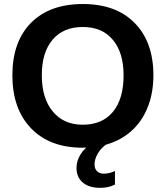

<svg xmlns="http://www.w3.org/2000/svg" viewBox="-20 -718 818 946"><path d="M735.8 -347.2Q735.8 -239.7 693.4 -158.2Q650.9 -76.7 571.8 -33.4Q492.7 9.8 387.2 9.8Q225.1 9.8 133.1 -85.7Q41 -181.2 41 -347.2Q41 -512.7 132.8 -605.5Q224.6 -698.2 388.2 -698.2Q551.8 -698.2 643.8 -604.5Q735.8 -510.7 735.8 -347.2ZM588.9 -347.2Q588.9 -458.5 536.1 -521.7Q483.4 -585 388.2 -585Q291.5 -585 238.8 -522.2Q186 -459.5 186 -347.2Q186 -233.9 240 -168.7Q293.9 -103.5 387.2 -103.5Q483.9 -103.5 536.4 -167Q588.9 -230.5 588.9 -347.2ZM472.7 207.5Q418.5 207.5 387.7 181.2Q356.9 154.8 356.9 109.9Q356.9 73.2 378.2 40.5Q399.4 7.8 434.1 -10.3H508.8Q478 10.3 461.9 38.3Q445.8 66.4 445.8 92.3Q445.8 112.8 457.8 125.2Q469.7 137.7 491.7 137.7Q518.1 137.7 546.4 124.5V191.4Q515.6 207.5 472.7 207.5Z"/></svg>

Font: Arial
Style: Bold
Weight: 700
Designer: Steve Matteson
Foundry: Ascender Corporation
Version: Version 2.00.3